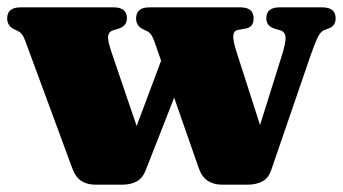

<svg xmlns="http://www.w3.org/2000/svg" viewBox="-20 -502 933 522"><path d="M314.5 0H238.5Q217 0 201.2 -10Q185.5 -20 176.5 -44.5L51 -384.5Q44.5 -403 39.5 -409Q34.5 -415 29 -417.5L18.5 -422.5Q-0.5 -431.5 -0.5 -452Q-0.5 -482 36 -482H289Q325 -482 325 -452Q325 -430.5 300.5 -423.5L287 -419.5Q276 -416 274 -404.5Q272 -393 283.5 -359L351.5 -159.5L418 -337L401.5 -384.5Q395 -403 390 -409Q385 -415 379.5 -417.5L369 -422.5Q350 -431.5 350 -452Q350 -482 386.5 -482H633.5Q669.5 -482 669.5 -452Q669.5 -428.5 648.5 -424.5L626.5 -420.5Q615.5 -418.5 614.2 -405.2Q613 -392 623.5 -359.5L687 -162L744.5 -345.5Q757.5 -385.5 756.2 -400.8Q755 -416 742 -419.5L728.5 -423.5Q704 -430.5 704 -452Q704 -482 740 -482H856Q892.5 -482 892.5 -452Q892.5 -442.5 888 -435.2Q883.5 -428 870.5 -423.5L861 -420Q852 -416.5 844.2 -401.2Q836.5 -386 824.5 -351.5L717.5 -40Q709.5 -16.5 692 -8.2Q674.5 0 655.5 0H582.5Q561.5 0 545.2 -10.2Q529 -20.5 520.5 -44.5L453.5 -236.5L376.5 -40Q367 -16 350.2 -8Q333.5 0 314.5 0Z"/></svg>

Font: Fraunces 9pt S000 Black
Style: Regular
Weight: 900
Version: Version 1.000; ttfautohint (v1.8.3)